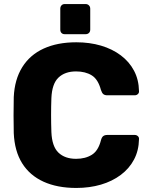

<svg xmlns="http://www.w3.org/2000/svg" viewBox="-20 -919 742 949"><path d="M357 10Q263 10 195 -21Q127 -52 89.5 -112Q52 -172 48 -261Q47 -302 47 -349Q47 -396 48 -439Q52 -526 90 -587Q128 -648 196 -679Q264 -710 357 -710Q423 -710 479 -693.5Q535 -677 577 -645.5Q619 -614 642.5 -569.5Q666 -525 667 -469Q668 -460 661.5 -454Q655 -448 646 -448H511Q498 -448 491 -453.5Q484 -459 479 -474Q465 -527 433.5 -546.5Q402 -566 356 -566Q301 -566 269 -535.5Q237 -505 234 -434Q231 -352 234 -266Q237 -195 269 -164.5Q301 -134 356 -134Q402 -134 434 -154Q466 -174 479 -226Q483 -241 490.5 -246.5Q498 -252 511 -252H646Q655 -252 661.5 -246Q668 -240 667 -231Q666 -175 642.5 -130.5Q619 -86 577 -54.5Q535 -23 479 -6.5Q423 10 357 10ZM300 -750Q290 -750 284 -756Q278 -762 278 -773V-876Q278 -886 284 -892.5Q290 -899 300 -899H403Q413 -899 419.5 -892.5Q426 -886 426 -876V-773Q426 -762 419.5 -756Q413 -750 403 -750Z"/></svg>

Font: DVN-Rubik
Style: Bold
Weight: 700
Designer: Hubert and Fischer
Foundry: Hubert & Fischer
Version: Version 2.102